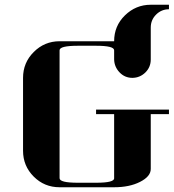

<svg xmlns="http://www.w3.org/2000/svg" viewBox="-20 -789 732 809"><path d="M77.1 -153.8V-460.9Q77.1 -524.9 122.1 -569.8Q167.5 -615.2 231 -615.2H460.9Q460.9 -679.7 506.3 -724.1Q552.2 -769 615.2 -769H691.9V-750Q660.2 -750 637.7 -727.5Q615.2 -705.1 615.2 -672.9V-538.1Q615.2 -506.3 592.8 -483.9Q569.8 -461.4 538.1 -460.9Q505.9 -460.9 483.9 -483.9Q461.9 -506.8 460.9 -538.1V-577.1Q460.9 -596.2 384.8 -596.2H308.1Q231 -596.2 231 -577.1V-38.1Q231 -19 308.1 -19H384.8Q461.9 -19 460.9 -38.1V-308.1H384.8V-327.1H691.9V-308.1H615.2V-77.1Q615.2 -45.4 569.8 -22.5Q525.4 0 460.9 0H231Q167 0 122.1 -44.9Q77.1 -89.8 77.1 -153.8Z"/></svg>

Font: Hjet
Style: Regular
Weight: 400
Designer: T. Christopher White
Version: Version 1.2